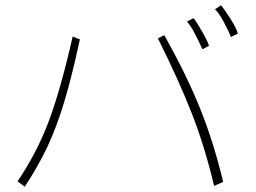

<svg xmlns="http://www.w3.org/2000/svg" viewBox="-20 -731 960 721"><path d="M847 -592Q839 -614 819.5 -650Q800 -686 787 -696L810 -711Q825 -693 847 -658Q869 -623 873 -605ZM740 -546Q729 -572 711.5 -605Q694 -638 682 -650L707 -663Q718 -649 739 -612.5Q760 -576 765 -559ZM784 -33Q749 -180 701.5 -302Q654 -424 573 -587L597 -599Q681 -449 731.5 -323.5Q782 -198 818 -48ZM46 -50Q117 -155 161.5 -271.5Q206 -388 253 -594L280 -583Q249 -440 221 -347.5Q193 -255 159 -182Q125 -109 73 -30Z"/></svg>

Font: LINE Seed Sans KR Thin
Style: Regular
Weight: 250
Designer: LINE BX Design & Sandoll Inc & Dalton Maag Ltd
Foundry: Sandoll Inc.
Version: Version 1.000